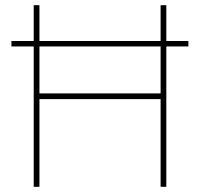

<svg xmlns="http://www.w3.org/2000/svg" viewBox="-20 -720 771 740"><path d="M24 -562H118H126H608H614H706V-541H614H609H126H116H24ZM599 -700H621V0H599ZM110 -700H132V0H110ZM121 -360H610V-338H121Z"/></svg>

Font: Easer Grotesk Variable
Style: Regular
Weight: 400
Designer: Boardeaser, Bonnie Shaver-Troup, Thomas Jockin
Foundry: Lexend
Version: Version 1.001;Glyphs 3.1.2 (3151)